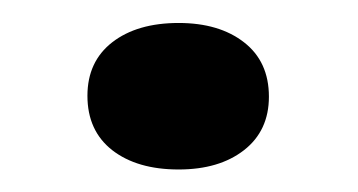

<svg xmlns="http://www.w3.org/2000/svg" viewBox="-20 -137 313 168"><path d="M136.3 11.3Q100 11.3 78.2 -5.6Q56.5 -22.6 56.5 -53.2Q56.5 -83.1 78.2 -100Q100 -116.9 136.3 -116.9Q171.8 -116.9 193.5 -100Q215.3 -83.1 215.3 -52.4Q215.3 -22.6 193.5 -5.6Q171.8 11.3 136.3 11.3Z"/></svg>

Font: Playfair 144pt SemiExpanded ExtraBold
Style: Regular
Weight: 800
Width: 6
Designer: Claus Eggers Sørensen
Foundry: Claus Eggers Sørensen
Version: Version 2.203